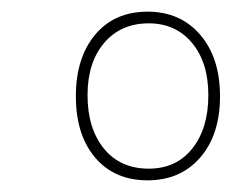

<svg xmlns="http://www.w3.org/2000/svg" viewBox="-20 -744 397 329"><path d="M233 -435Q176 -435 143 -474Q110 -513 110 -579Q110 -645 143 -684.5Q176 -724 233 -724Q289 -724 323 -684.5Q357 -645 357 -579Q357 -513 323 -474Q289 -435 233 -435ZM235 -455Q282 -455 309.5 -489.5Q337 -524 337 -581Q337 -637 309 -670.5Q281 -704 235 -704Q187 -704 158.5 -670.5Q130 -637 130 -581Q130 -524 158 -489.5Q186 -455 235 -455Z"/></svg>

Font: Noto Serif Display Condensed ExtraLight
Style: Italic
Weight: 200
Width: 3
Italic angle: -12°
Designer: Monotype Design Team
Foundry: Monotype Imaging Inc.
Version: Version 2.009